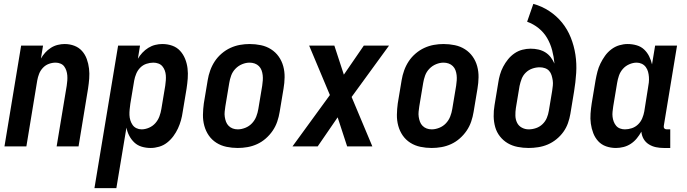

<svg xmlns="http://www.w3.org/2000/svg" viewBox="-20 -755 3540 990"><path d="M3 0 89 -520H202L191 -453Q200 -469 213 -483.5Q226 -498 242.5 -508.5Q259 -519 277.5 -523.5Q296 -528 313 -528Q340 -528 363.5 -519Q387 -510 403 -492Q419 -474 427.5 -450.5Q436 -427 439 -401.5Q442 -376 440 -350Q438 -324 434 -298L385 0H272L324 -313Q326 -326 327 -339.5Q328 -353 327 -366Q326 -379 322 -391Q318 -403 311 -412.5Q304 -422 292 -427Q280 -432 267 -432Q249 -432 231.5 -425.5Q214 -419 201 -405Q188 -391 181.5 -374Q175 -357 172 -340L116 0Z M467 215 589 -520H702L691 -452Q700 -468 714 -483Q728 -498 745 -508.5Q762 -519 780.5 -523.5Q799 -528 817 -528Q844 -528 868 -519.5Q892 -511 908.5 -493Q925 -475 934.5 -451.5Q944 -428 947 -402.5Q950 -377 948 -350.5Q946 -324 942 -298L922 -178Q919 -156 913 -134.5Q907 -113 897.5 -92.5Q888 -72 874 -53Q860 -34 841.5 -19.5Q823 -5 800.5 1.5Q778 8 757 8Q733 8 711 1.5Q689 -5 673 -20Q657 -35 646.5 -55Q636 -75 632 -97L580 215ZM710 -88Q729 -88 748.5 -96.5Q768 -105 781.5 -120.5Q795 -136 802 -155Q809 -174 812 -193L832 -313Q834 -327 835 -340.5Q836 -354 835 -367Q834 -380 829.5 -392Q825 -404 817 -413.5Q809 -423 796.5 -427.5Q784 -432 771 -432Q753 -432 735 -426Q717 -420 703.5 -406.5Q690 -393 682.5 -375Q675 -357 672 -340L652 -220Q650 -205 648.5 -190.5Q647 -176 647.5 -162Q648 -148 652 -135Q656 -122 663.5 -111Q671 -100 683.5 -94Q696 -88 710 -88Z M1206 8Q1176 8 1147.5 2Q1119 -4 1095.5 -19Q1072 -34 1056.5 -56.5Q1041 -79 1033.5 -106.5Q1026 -134 1026.5 -163.5Q1027 -193 1031 -222L1051 -342Q1055 -367 1064 -392Q1073 -417 1087.5 -439Q1102 -461 1123 -479Q1144 -497 1168 -508Q1192 -519 1217 -523.5Q1242 -528 1267 -528Q1297 -528 1325.5 -522Q1354 -516 1377.5 -501Q1401 -486 1417 -463.5Q1433 -441 1440.5 -413.5Q1448 -386 1447.5 -356.5Q1447 -327 1442 -298L1422 -178Q1418 -153 1409.5 -128Q1401 -103 1386 -81Q1371 -59 1350.5 -41Q1330 -23 1306 -12Q1282 -1 1256.5 3.5Q1231 8 1206 8ZM1206 -88Q1225 -88 1245 -96Q1265 -104 1279.5 -119.5Q1294 -135 1301.5 -154.5Q1309 -174 1312 -193L1332 -313Q1334 -327 1335 -340.5Q1336 -354 1334.5 -367.5Q1333 -381 1328.5 -393Q1324 -405 1315 -414Q1306 -423 1293.5 -427.5Q1281 -432 1267 -432Q1248 -432 1228.5 -424Q1209 -416 1194 -400.5Q1179 -385 1172 -365.5Q1165 -346 1162 -327L1142 -207Q1140 -193 1138.5 -179.5Q1137 -166 1139 -152.5Q1141 -139 1145.5 -127Q1150 -115 1159 -106Q1168 -97 1180 -92.5Q1192 -88 1206 -88Z M1618 0H1488L1681 -265L1574 -520H1704L1753 -370L1856 -520H1986L1793 -255L1900 0H1770L1721 -150Z M2206 8Q2176 8 2147.5 2Q2119 -4 2095.5 -19Q2072 -34 2056.5 -56.5Q2041 -79 2033.5 -106.5Q2026 -134 2026.5 -163.5Q2027 -193 2031 -222L2051 -342Q2055 -367 2064 -392Q2073 -417 2087.5 -439Q2102 -461 2123 -479Q2144 -497 2168 -508Q2192 -519 2217 -523.5Q2242 -528 2267 -528Q2297 -528 2325.5 -522Q2354 -516 2377.5 -501Q2401 -486 2417 -463.5Q2433 -441 2440.5 -413.5Q2448 -386 2447.5 -356.5Q2447 -327 2442 -298L2422 -178Q2418 -153 2409.5 -128Q2401 -103 2386 -81Q2371 -59 2350.5 -41Q2330 -23 2306 -12Q2282 -1 2256.5 3.5Q2231 8 2206 8ZM2206 -88Q2225 -88 2245 -96Q2265 -104 2279.5 -119.5Q2294 -135 2301.5 -154.5Q2309 -174 2312 -193L2332 -313Q2334 -327 2335 -340.5Q2336 -354 2334.5 -367.5Q2333 -381 2328.5 -393Q2324 -405 2315 -414Q2306 -423 2293.5 -427.5Q2281 -432 2267 -432Q2248 -432 2228.5 -424Q2209 -416 2194 -400.5Q2179 -385 2172 -365.5Q2165 -346 2162 -327L2142 -207Q2140 -193 2138.5 -179.5Q2137 -166 2139 -152.5Q2141 -139 2145.5 -127Q2150 -115 2159 -106Q2168 -97 2180 -92.5Q2192 -88 2206 -88Z M2706 8Q2677 8 2649 2.5Q2621 -3 2598 -16.5Q2575 -30 2558 -51.5Q2541 -73 2533.5 -99.5Q2526 -126 2525.5 -155Q2525 -184 2530 -213L2549 -328Q2552 -349 2558 -370Q2564 -391 2574.5 -411Q2585 -431 2599.5 -449Q2614 -467 2633 -480Q2652 -493 2673.5 -498.5Q2695 -504 2716 -504Q2737 -504 2756.5 -499.5Q2776 -495 2792 -485Q2808 -475 2819.5 -460Q2831 -445 2839 -427Q2836 -462 2827 -496Q2818 -530 2801 -559Q2784 -588 2757.5 -609.5Q2731 -631 2698 -643L2730 -735Q2774 -723 2812 -698Q2850 -673 2878 -638.5Q2906 -604 2923 -561.5Q2940 -519 2947 -473Q2954 -427 2951 -379Q2948 -331 2940 -283L2921 -168Q2917 -144 2908.5 -120Q2900 -96 2885 -75Q2870 -54 2849 -37Q2828 -20 2804.5 -10Q2781 0 2755.5 4Q2730 8 2706 8ZM2706 -88Q2725 -88 2744 -94.5Q2763 -101 2777.5 -115Q2792 -129 2799.5 -147Q2807 -165 2810 -184L2827 -286Q2829 -300 2830.5 -313.5Q2832 -327 2830 -340.5Q2828 -354 2824 -367Q2820 -380 2811.5 -389.5Q2803 -399 2790 -403.5Q2777 -408 2763 -408Q2744 -408 2725 -401.5Q2706 -395 2691.5 -381Q2677 -367 2670 -349Q2663 -331 2659 -312L2640 -198Q2637 -178 2637.5 -158.5Q2638 -139 2646 -122.5Q2654 -106 2670.5 -97Q2687 -88 2706 -88Z M3156 8Q3129 8 3105 -0.5Q3081 -9 3064.5 -27Q3048 -45 3039 -68.5Q3030 -92 3026.5 -117.5Q3023 -143 3025 -169.5Q3027 -196 3031 -222L3051 -342Q3055 -364 3060.5 -385.5Q3066 -407 3076 -427.5Q3086 -448 3099.5 -467Q3113 -486 3132 -500.5Q3151 -515 3173 -521.5Q3195 -528 3216 -528Q3240 -528 3262.5 -521.5Q3285 -515 3301 -500Q3317 -485 3327 -465Q3337 -445 3342 -423L3358 -520H3471L3403 -108Q3402 -104 3402.5 -100Q3403 -96 3405.5 -93Q3408 -90 3411.5 -89Q3415 -88 3419 -88H3436V8H3403Q3382 8 3362.5 4Q3343 0 3326 -10.5Q3309 -21 3299 -38Q3289 -55 3287 -76Q3277 -58 3263.5 -41.5Q3250 -25 3232.5 -13.5Q3215 -2 3195 3Q3175 8 3156 8ZM3202 -88Q3220 -88 3238 -94Q3256 -100 3270 -113.5Q3284 -127 3291.5 -145Q3299 -163 3302 -180L3321 -300Q3324 -315 3325.5 -329.5Q3327 -344 3326 -358Q3325 -372 3321.5 -385Q3318 -398 3310 -409Q3302 -420 3289.5 -426Q3277 -432 3263 -432Q3244 -432 3224.5 -423.5Q3205 -415 3191.5 -399.5Q3178 -384 3171.5 -365Q3165 -346 3162 -327L3142 -207Q3140 -193 3138.5 -179.5Q3137 -166 3138.5 -153Q3140 -140 3144.5 -128Q3149 -116 3157 -106.5Q3165 -97 3177 -92.5Q3189 -88 3202 -88Z"/></svg>

Font: Iosevka Custom
Style: Bold Italic
Weight: 700
Italic angle: -9°
Designer: Belleve Invis
Foundry: Belleve Invis
Version: Version 30.3.1; ttfautohint (v1.8.3)